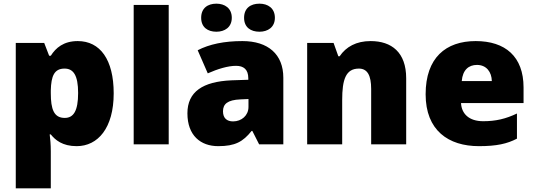

<svg xmlns="http://www.w3.org/2000/svg" viewBox="-20 -787 2917 1047"><path d="M404 -563C327 -563 284 -526 257 -483H248L221 -553H66V240H257V38C257 -1 254 -29 251 -54H257C281 -24 320 10 398 10C514 10 600 -89 600 -278C600 -462 526 -563 404 -563ZM332 -413C380 -413 406 -377 406 -280C406 -182 381 -144 333 -144C274 -144 257 -191 257 -279V-294C259 -373 276 -413 332 -413Z M900 0V-760H709V0Z M1077 -690C1077 -638 1113 -614 1160 -614C1205 -614 1244 -638 1244 -690C1244 -743 1205 -767 1160 -767C1113 -767 1077 -743 1077 -690ZM1311 -690C1311 -638 1347 -614 1395 -614C1440 -614 1479 -638 1479 -690C1479 -743 1440 -767 1395 -767C1347 -767 1311 -743 1311 -690ZM1302 -563C1202 -563 1122 -546 1058 -513L1113 -387C1167 -411 1223 -428 1267 -428C1308 -428 1334 -409 1334 -360V-352L1242 -349C1086 -342 1002 -287 1002 -169C1002 -48 1074 10 1170 10C1262 10 1305 -14 1352 -73H1356L1393 0H1525V-363C1525 -491 1442 -563 1302 -563ZM1291 -245 1335 -247V-204C1335 -157 1297 -125 1251 -125C1218 -125 1196 -142 1196 -180C1196 -220 1221 -242 1291 -245Z M2001 -563C1923 -563 1867 -532 1832 -480H1825L1799 -553H1655V0H1846V-242C1846 -352 1865 -413 1937 -413C1984 -413 2004 -375 2004 -302V0H2195V-360C2195 -502 2115 -563 2001 -563Z M2574 -563C2411 -563 2301 -472 2301 -273C2301 -76 2425 10 2592 10C2688 10 2746 -3 2799 -31V-168C2738 -139 2684 -126 2615 -126C2537 -126 2497 -167 2494 -225H2835V-310C2835 -479 2735 -563 2574 -563ZM2581 -433C2633 -433 2661 -394 2662 -345H2498C2503 -406 2536 -433 2581 -433Z"/></svg>

Font: Noto Sans Thai Looped Black
Style: Regular
Weight: 900
Designer: Sasikarn Vongin, Ben Mitchell
Foundry: The Fontpad Ltd
Version: Version 1.001